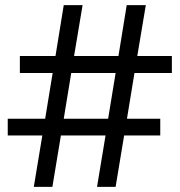

<svg xmlns="http://www.w3.org/2000/svg" viewBox="-20 -724 696 744"><path d="M601 -264V-199H461L428 0H356L389 -199H216L183 0H111L144 -199H10V-264H155L184 -441H57V-507H195L227 -704H300L267 -507H439L471 -704H545L512 -507H646V-441H501L472 -264ZM227 -264H399L428 -441H256Z"/></svg>

Font: Prodigy Sans
Style: Regular
Weight: 400
Designer: Wei Huang
Foundry: Wei Huang
Version: Version 1.003; ttfautohint (v1.8.3)